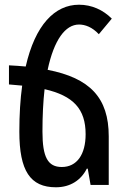

<svg xmlns="http://www.w3.org/2000/svg" viewBox="-20 -784 529 814"><path d="M441 -206C441 -370 361 -453 182 -488C209 -615 257 -680 315 -680C341 -680 371 -669 399 -639L454 -705C417 -742 369 -764 315 -764C212 -764 129 -678 89 -502C66 -504 43 -506 18 -507V-426C38 -424 56 -423 74 -421C66 -363 62 -298 62 -226C62 -60 108 10 217 10C279 10 324 -21 348 -69H352L364 0H441ZM160 -226C160 -293 163 -353 169 -406C291 -378 343 -322 343 -215C343 -129 306 -76 242 -76C183 -76 160 -117 160 -226Z"/></svg>

Font: Noto Sans Armenian Condensed Medium
Style: Regular
Weight: 500
Width: 3
Designer: Monotype Design Team
Foundry: Monotype Imaging Inc.
Version: Version 2.008